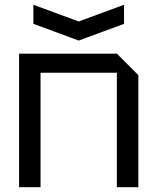

<svg xmlns="http://www.w3.org/2000/svg" viewBox="-20 -785 660 805"><path d="M60 0V-560H470L560 -470V0H470V-480H150V0ZM500 -765V-685L310 -615L120 -685V-765L310 -695Z"/></svg>

Font: Tektur
Style: Regular
Weight: 400
Designer: Adam Jagosz
Foundry: Adam Jagosz
Version: Version 1.005;gftools[0.9.30]